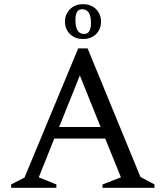

<svg xmlns="http://www.w3.org/2000/svg" viewBox="-20 -896 790 916"><path d="M33 0V-16L97 -49L353 -665H398L650 -52L717 -16V0H469V-16L557 -50L482 -235H239L165 -50L249 -16V0ZM262 -290H460L361 -536ZM376 -710Q338 -710 314 -733.5Q290 -757 290 -793Q290 -828 314 -852Q338 -876 376 -876Q415 -876 438.5 -852Q462 -828 462 -793Q462 -757 438.5 -733.5Q415 -710 376 -710ZM381 -734Q414 -734 414 -786Q414 -852 372 -852Q356 -852 348 -840Q340 -828 340 -800Q340 -734 381 -734Z"/></svg>

Font: Spectral SC
Style: Regular
Weight: 400
Designer: Jean-Baptiste Levee
Foundry: Production Type
Version: Version 2.001